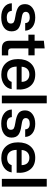

<svg xmlns="http://www.w3.org/2000/svg" viewBox="1149 -1918 779 3117"><g transform="rotate(90 1538.5 -359.5)"><path d="M33 -162H156Q163 -80 265 -80Q362 -80 362 -146Q362 -181 338 -195Q314 -209 249 -219Q142 -235 94.5 -269Q47 -303 47 -377Q47 -451 107 -496.5Q167 -542 265 -542Q360 -542 417.5 -497.5Q475 -453 478 -379H355Q352 -453 262 -453Q220 -453 196 -436Q172 -419 172 -388Q172 -356 199.5 -341Q227 -326 297 -317Q397 -304 443 -268.5Q489 -233 489 -157Q489 -78 427.5 -34Q366 10 262 10Q158 10 96.5 -37Q35 -84 33 -162Z M768 0Q703 0 672 -31Q641 -62 641 -128V-431H543V-532H641V-682L766 -695V-532H878V-431H766V-151Q766 -103 815 -103H879V0Z M1193 9Q1074 9 1006.5 -64.5Q939 -138 939 -263Q939 -392 1006 -467Q1073 -542 1189 -542Q1316 -542 1380 -459Q1444 -376 1432 -240H1061Q1062 -165 1097 -125.5Q1132 -86 1193 -86Q1286 -86 1309 -159H1427Q1415 -82 1351 -36.5Q1287 9 1193 9ZM1063 -321H1309Q1308 -383 1275.5 -415Q1243 -447 1189 -447Q1134 -447 1100.5 -414Q1067 -381 1063 -321Z M1532 0V-729H1657V0Z M1758 -162H1881Q1888 -80 1990 -80Q2087 -80 2087 -146Q2087 -181 2063 -195Q2039 -209 1974 -219Q1867 -235 1819.5 -269Q1772 -303 1772 -377Q1772 -451 1832 -496.5Q1892 -542 1990 -542Q2085 -542 2142.5 -497.5Q2200 -453 2203 -379H2080Q2077 -453 1987 -453Q1945 -453 1921 -436Q1897 -419 1897 -388Q1897 -356 1924.5 -341Q1952 -326 2022 -317Q2122 -304 2168 -268.5Q2214 -233 2214 -157Q2214 -78 2152.5 -34Q2091 10 1987 10Q1883 10 1821.5 -37Q1760 -84 1758 -162Z M2545 9Q2426 9 2358.5 -64.5Q2291 -138 2291 -263Q2291 -392 2358 -467Q2425 -542 2541 -542Q2668 -542 2732 -459Q2796 -376 2784 -240H2413Q2414 -165 2449 -125.5Q2484 -86 2545 -86Q2638 -86 2661 -159H2779Q2767 -82 2703 -36.5Q2639 9 2545 9ZM2415 -321H2661Q2660 -383 2627.5 -415Q2595 -447 2541 -447Q2486 -447 2452.5 -414Q2419 -381 2415 -321Z M2884 0V-729H3009V0Z"/></g></svg>

Font: Mona Sans SemiBold
Style: Regular
Weight: 600
Designer: Deni Anggara
Foundry: GitHub
Version: Version 2.000;Glyphs 3.2.3 (3260)